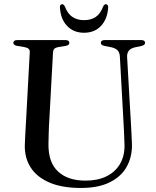

<svg xmlns="http://www.w3.org/2000/svg" viewBox="-20 -894 754 929"><path d="M578 -295.5 560 -620Q559 -638.5 550 -649.2Q541 -660 520 -665L485 -672Q475 -674.5 471.5 -678Q468 -681.5 468 -687Q468 -693 472.5 -696.5Q477 -700 485 -700H664.5Q673 -700 677.5 -696.5Q682 -693 682 -687Q682 -681.5 678 -677.8Q674 -674 664 -671.5L633 -665Q611.5 -660 602.8 -648Q594 -636 595 -618L613.5 -296.5Q615 -271 616.2 -246.2Q617.5 -221.5 618.5 -195Q619.5 -134.5 593 -87Q566.5 -39.5 511.2 -12Q456 15.5 371.5 15.5Q280.5 15.5 219.8 -10.5Q159 -36.5 129 -82.8Q99 -129 100 -190.5Q100.5 -204.5 101.5 -225.8Q102.5 -247 103.8 -271.2Q105 -295.5 106.5 -317.5L124 -641Q125 -652.5 118 -658.2Q111 -664 96.5 -666.5L62.5 -672Q44.5 -675.5 44.5 -687Q44.5 -693 49.2 -696.5Q54 -700 62.5 -700H298Q306.5 -700 311 -696.5Q315.5 -693 315.5 -687Q315.5 -681.5 311.8 -677.8Q308 -674 298 -672L263 -666.5Q249.5 -664 243.5 -658.5Q237.5 -653 236.5 -641L219 -320Q216.5 -283 215.8 -252.8Q215 -222.5 214.5 -199Q213 -108.5 260.8 -64.2Q308.5 -20 394 -20Q453 -20 495.5 -41Q538 -62 560.8 -101Q583.5 -140 582.5 -193.5Q581.5 -226.5 580.2 -250.8Q579 -275 578 -295.5ZM386.5 -796.5Q420.5 -796.5 443.5 -812.2Q466.5 -828 479.5 -863.5Q482.5 -869 485.5 -871.2Q488.5 -873.5 492 -873.5Q497.5 -873.5 500.8 -869.2Q504 -865 503.5 -857.5Q499.5 -801 468.2 -768.2Q437 -735.5 386.5 -735.5Q336.5 -735.5 305 -768.2Q273.5 -801 270 -857.5Q269 -865 272.2 -869.2Q275.5 -873.5 281 -873.5Q284.5 -873.5 287.5 -871.2Q290.5 -869 293.5 -863.5Q307 -827.5 330.5 -812Q354 -796.5 386.5 -796.5Z"/></svg>

Font: Fraunces 60pt
Style: Regular
Weight: 400
Version: Version 1.000;[b76b70a41]